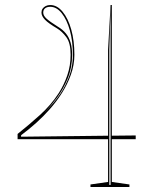

<svg xmlns="http://www.w3.org/2000/svg" viewBox="-20 -744 610 764"><path d="M50 -190V-211Q94 -246 138.5 -286Q183 -326 214 -374Q235 -407 248 -445Q261 -483 261 -526Q261 -573 244 -596Q227 -619 207 -631Q173 -651 159 -665.5Q145 -680 145 -694Q145 -703 149.5 -709.5Q154 -716 162 -720Q170 -724 180 -724Q207 -724 229 -697.5Q251 -671 263.5 -626.5Q276 -582 276 -526Q276 -486 262 -446.5Q248 -407 224 -370Q204 -339 178.5 -310Q153 -281 124 -255Q95 -229 64 -206V-200L410 -204V-546L420 -724H425V-204L520 -205V-190H425V-20L495 -10V0H340V-10L410 -20V-190ZM156 -295Q185 -324 208.5 -354.5Q232 -385 248 -423Q259 -447 264.5 -472.5Q270 -498 270 -526Q270 -580 258 -623Q246 -666 225.5 -691.5Q205 -717 180 -717Q167 -717 159.5 -711Q152 -705 152 -694Q152 -682 165 -670Q178 -658 210 -638Q230 -626 242.5 -610.5Q255 -595 261 -574Q267 -553 267 -526Q267 -475 249.5 -432Q232 -389 206.5 -355Q181 -321 156 -295ZM415 -8H420V-716L415 -546Z"/></svg>

Font: Kalnia Glaze Thin
Style: Regular
Weight: 100
Version: Version 1.110